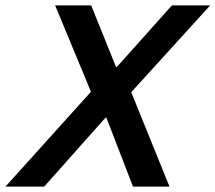

<svg xmlns="http://www.w3.org/2000/svg" viewBox="-72 -695 802 715"><path d="M-51.7 0 266.7 -353.3 133.3 -675H267.5L360 -445.8H363.3L568.3 -675H710.8L416.7 -351.7L559.2 0H423.3L324.2 -256.7H320.8L92.5 0Z"/></svg>

Font: Funnel Sans SemiBold
Style: Italic
Weight: 600
Italic angle: -14.036°
Designer: NORD ID, Kristian Moeller
Foundry: Dicotype
Version: Version 1.000